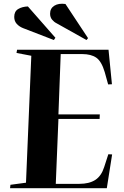

<svg xmlns="http://www.w3.org/2000/svg" viewBox="-20 -992 652 1012"><path d="M145 -698 67 -713 70 -730H552L570 -548L550 -547L532 -612Q515 -669 487.5 -688Q460 -707 413 -707H300L288 -389H506L505 -365H288L274 -23H398Q450 -23 482 -43.5Q514 -64 529 -111L551 -179L571 -178L543 0H33L35 -18L117 -29ZM277 -870Q265 -876 254.5 -888.5Q244 -901 244 -920Q244 -948 266.5 -962Q289 -976 325 -971L444 -791L436 -781ZM101 -844Q81 -852 68 -866.5Q55 -881 55 -903Q55 -932 76 -944.5Q97 -957 127 -958L272 -793L264 -781Z"/></svg>

Font: Literata 72pt
Style: Bold Italic
Weight: 700
Italic angle: -2°
Designer: Latin by Veronika Burian and Jose Scaglione. Greek by Irene Vlachou. Cyrillic by Vera Evstafieva
Foundry: TypeTogether
Version: Version 3.002